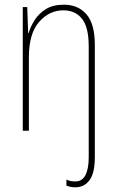

<svg xmlns="http://www.w3.org/2000/svg" viewBox="-20 -557 498 818"><path d="M301 241Q289 241 280 239Q271 237 263 234V208Q273 213 282.5 214.5Q292 216 301 216Q330 216 344 189Q358 162 358 113V-359Q358 -442 329 -477.5Q300 -513 250 -513Q190 -513 146.5 -463.5Q103 -414 103 -312V0H77V-527H96L100 -416H102Q110 -444 128 -472Q146 -500 176 -518.5Q206 -537 252 -537Q313 -537 348.5 -496Q384 -455 384 -366V114Q384 180 361.5 210.5Q339 241 301 241Z"/></svg>

Font: Noto Sans Devanagari UI Condensed Thin
Style: Regular
Weight: 100
Width: 3
Designer: Jelle Bosma - Monotype Design Team
Foundry: Monotype Imaging Inc.
Version: Version 2.004; ttfautohint (v1.8.4.7-5d5b)